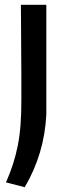

<svg xmlns="http://www.w3.org/2000/svg" viewBox="-20 -560 280 800"><path d="M5 200Q22 161 34 124Q46 87 54 47Q62 7 65.5 -39Q69 -85 69 -143Q69 -150 69 -176Q69 -202 69 -239Q69 -276 68.5 -319.5Q68 -363 68 -405Q68 -447 67.5 -482.5Q67 -518 67 -540H173V-83Q165 81 83 220Z"/></svg>

Font: Encode Sans Narrow
Style: Medium
Weight: 500
Designer: Pablo Impallari, Andres Torresi
Foundry: Pablo Impallari, Andres Torresi
Version: Version 1.000; ttfautohint (v1.00) -l 8 -r 50 -G 200 -x 14 -